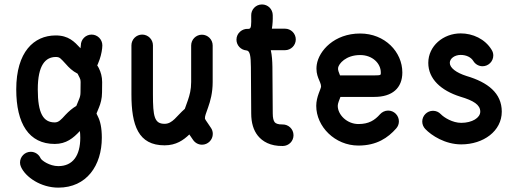

<svg xmlns="http://www.w3.org/2000/svg" viewBox="-20 -653 2340 871"><path d="M75.2 104C95.7 150.4 165 198.2 244.6 198.2C373 198.2 441.9 97.7 441.9 -28.3C441.9 -73.7 434.6 -103.5 424.8 -123L418 -137.2C418 -140.6 420.4 -143.1 429.2 -166C436 -182.6 442.9 -205.1 442.9 -233.9L443.4 -280.8C443.4 -304.7 437.5 -325.7 428.2 -344.2C421.9 -356.9 421.4 -353 421.4 -356.9C421.4 -357.4 424.8 -362.8 432.1 -383.8C439.5 -404.8 444.3 -431.6 444.3 -447.3C444.3 -474.1 422.4 -496.1 395.5 -496.1C368.7 -496.1 346.7 -474.1 346.7 -447.3C346.7 -444.3 346.2 -439.5 345.2 -434.1C317.4 -463.9 291 -492.7 231.4 -492.2C134.3 -491.7 53.7 -418 53.7 -247.6C53.7 -91.8 111.3 0 228.5 0C280.3 0 312.5 -26.4 342.3 -58.6C343.3 -51.3 344.2 -41 344.2 -28.3C344.2 52.7 310.5 100.6 244.6 100.6C204.6 100.6 168.5 74.7 164.1 64.9C156.7 47.9 139.6 35.6 119.6 35.6C92.8 35.6 70.8 57.6 70.8 84.5C70.8 91.3 72.3 97.7 75.2 104ZM151.4 -247.6C151.4 -358.9 187 -394 232.4 -394.5C251.5 -394.5 253.4 -389.6 279.8 -361.3C292.5 -346.7 308.1 -331.1 332 -318.8L341.3 -300.3C344.7 -293.5 345.7 -289.1 345.7 -281.2L345.2 -234.4C345.2 -221.2 342.8 -212.4 338.4 -202.1C334 -190.4 329.6 -181.6 326.2 -172.4C309.1 -162.6 292 -147.9 277.3 -132.3C256.3 -108.9 245.6 -97.7 228.5 -97.7C176.8 -97.7 151.4 -137.7 151.4 -247.6Z M576.2 -447.3V-225.1C576.2 -84 607.4 6.3 726.6 6.3C779.3 6.3 812.5 -17.6 838.9 -43L855 -19.5C863.8 -5.9 878.9 3.4 896.5 3.4C923.3 3.4 945.3 -18.6 945.3 -45.4C945.3 -55.2 942.9 -63.5 938 -71.3C928.2 -86.9 919.4 -98.1 913.6 -107.4C910.6 -112.3 909.7 -114.7 909.7 -115.7C909.2 -127 914.6 -138.2 924.3 -166.5C934.1 -194.3 944.8 -231.4 944.8 -281.2V-446.8C944.8 -473.6 922.9 -495.6 896 -495.6C869.1 -495.6 847.2 -473.6 847.2 -446.8V-281.2C847.2 -246.1 840.3 -221.7 832.5 -198.7C827.6 -184.6 822.3 -171.4 818.4 -159.2C781.2 -127 763.2 -91.3 726.6 -91.3C680.2 -91.3 673.8 -125 673.8 -225.1V-447.3C673.8 -474.1 651.9 -496.1 625 -496.1C598.1 -496.1 576.2 -474.1 576.2 -447.3Z M1272.9 -522.9H1213.4C1216.8 -543 1217.8 -563 1217.3 -584.5C1216.8 -611.8 1195.3 -632.8 1168.5 -632.8C1139.6 -632.8 1119.1 -608.9 1119.6 -583.5C1120.1 -537.1 1120.6 -522.9 1107.9 -522H1106.9H1105.5C1079.1 -523.9 1052.7 -502.9 1052.7 -473.1C1052.7 -447.3 1072.8 -426.3 1097.7 -424.3C1114.3 -423.3 1117.7 -398.4 1118.2 -348.6L1119.6 -138.7C1119.6 -95.7 1129.9 -62 1149.9 -37.1C1170.9 -11.2 1206.1 10.3 1263.2 9.3C1290.5 8.8 1311.5 -12.7 1311.5 -39.6C1311.5 -68.4 1287.6 -88.9 1262.2 -88.4C1240.2 -87.9 1230.5 -93.3 1226.1 -98.6C1220.7 -105.5 1217.3 -118.2 1217.3 -138.7L1215.8 -349.6C1215.3 -376.5 1213.9 -401.4 1208.5 -425.3H1272.9C1299.8 -425.3 1321.8 -447.3 1321.8 -474.1C1321.8 -501 1299.8 -522.9 1272.9 -522.9Z M1704.1 -134.8C1679.7 -107.4 1653.3 -90.3 1606 -90.3C1554.2 -90.3 1512.2 -132.3 1512.2 -172.9C1512.2 -184.1 1518.6 -197.3 1524.4 -213.4H1678.7C1759.3 -213.4 1805.2 -253.4 1805.2 -324.2C1805.2 -417.5 1726.1 -501 1613.8 -501C1496.6 -501 1426.8 -422.9 1417 -359.9C1409.2 -307.1 1436.5 -283.7 1436.5 -260.7C1436.5 -250 1414.6 -214.4 1414.6 -172.9C1414.6 -78.6 1499.5 7.3 1606 7.3C1689.5 7.3 1740.2 -28.3 1777.3 -70.3C1785.2 -79.1 1789.6 -90.3 1789.6 -102.5C1789.6 -129.4 1767.6 -151.4 1740.7 -151.4C1726.1 -151.4 1712.9 -144.5 1704.1 -134.8ZM1513.7 -345.2C1516.6 -363.8 1548.8 -403.3 1613.8 -403.3C1670.4 -403.3 1707.5 -364.7 1707.5 -324.2C1707.5 -313 1709.5 -311 1678.7 -311H1522.5C1517.1 -324.7 1512.2 -335.4 1513.7 -345.2Z M1909.2 -67.9C1937.5 -38.1 1999.5 2 2072.3 2C2173.3 2 2256.3 -58.6 2256.3 -146.5C2256.3 -231 2192.4 -279.8 2096.7 -308.1C2049.3 -323.2 2020.5 -345.2 2020.5 -367.7C2020.5 -387.7 2042.5 -403.8 2069.8 -403.8C2095.2 -403.8 2116.7 -393.6 2127.4 -376C2135.7 -362.3 2151.4 -352.5 2168.9 -352.5C2195.8 -352.5 2217.8 -374.5 2217.8 -401.4C2217.8 -410.6 2215.3 -418.9 2210.4 -426.8C2180.2 -476.6 2124.5 -501.5 2069.8 -501.5C1990.7 -501.5 1922.9 -444.3 1922.9 -367.7C1922.9 -295.4 1980 -242.2 2068.4 -214.4C2127.9 -196.8 2158.7 -177.7 2158.7 -146.5C2158.7 -118.7 2122.1 -95.7 2072.3 -95.7C2033.7 -95.7 1995.1 -119.1 1979.5 -135.3C1970.2 -145 1958 -150.4 1944.3 -150.4C1917.5 -150.4 1895.5 -128.4 1895.5 -101.6C1895.5 -88.4 1900.9 -76.7 1909.2 -67.9Z"/></svg>

Font: Velvelyne Book
Style: Bold
Weight: 700
Designer: Manon Van der Borght et Mariel Nils
Foundry: Velvetyne
Version: Version 1.070;Glyphs 3.3.1 (3343)